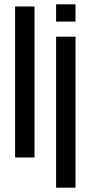

<svg xmlns="http://www.w3.org/2000/svg" viewBox="-20 -730 420 890"><path d="M50 0V-700H140V0ZM240 140V-560H330V140ZM240 -630V-710H330V-630Z"/></svg>

Font: Tektur SemiCondensed
Style: Regular
Weight: 400
Width: 4
Designer: Adam Jagosz
Foundry: Adam Jagosz
Version: Version 1.005;gftools[0.9.30]